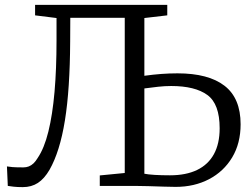

<svg xmlns="http://www.w3.org/2000/svg" viewBox="-20 -763 1022 788"><path d="M73.5 5Q50.5 5 35.8 3.2Q21 1.5 12 0L8.5 -80Q17 -78.5 31.5 -77.2Q46 -76 76 -76Q88 -76 98.2 -80Q108.5 -84 117.5 -92.5Q126.5 -101 134.5 -114.5Q161.5 -154 178.5 -222.8Q195.5 -291.5 203.8 -386Q212 -480.5 212 -597.5V-689L124 -700V-743H666.5V-700L572.5 -689V-452Q608.5 -457 641.8 -459.5Q675 -462 708.5 -462Q835.5 -462 901.5 -411Q967.5 -360 967.5 -253Q967.5 -174.5 932.8 -116.8Q898 -59 837.8 -27.5Q777.5 4 701 4Q684 4 653 3Q622 2 589.5 1Q557 0 534.5 0H389.5V-43L492 -53V-690H268.5L268 -592Q267.5 -495.5 262.2 -415Q257 -334.5 246.5 -269.2Q236 -204 220.2 -153.8Q204.5 -103.5 183.5 -66.5Q162 -29.5 135.5 -12.2Q109 5 73.5 5ZM677.5 -43.5Q743.5 -43.5 789 -65.5Q834.5 -87.5 858 -130.5Q881.5 -173.5 881.5 -236.5Q881.5 -336.5 831 -373.2Q780.5 -410 682.5 -410Q656.5 -410 629.2 -407Q602 -404 572.5 -400V-50Q586.5 -47 614.8 -45.2Q643 -43.5 677.5 -43.5Z"/></svg>

Font: Merriweather Light
Style: Regular
Weight: 300
Designer: Eben Sorkin
Foundry: Eben Sorkin
Version: Version 2.100